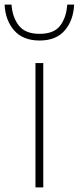

<svg xmlns="http://www.w3.org/2000/svg" viewBox="-56 -814 342 834"><path d="M98 0V-540H132V0ZM116 -638Q43.5 -638 5.2 -682.2Q-33 -726.5 -36 -794H-6Q-2 -738.5 26 -702.8Q54 -667 116 -667Q178.5 -667 205.5 -702.8Q232.5 -738.5 236 -794H266Q263 -726 225.5 -682Q188 -638 116 -638Z"/></svg>

Font: Encode Sans Exp Th
Style: Regular
Weight: 100
Width: 7
Designer: Multiple Designers
Foundry: Impallari Type
Version: Version 3.002; ttfautohint (v1.8.3) -l 8 -r 50 -G 200 -x 14 